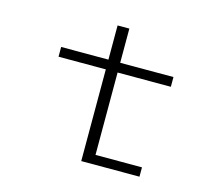

<svg xmlns="http://www.w3.org/2000/svg" viewBox="-96 -791 1043 914"><g transform="rotate(15 425.0 -334.0)"><path d="M433.5 -46H662.5V0H375.5V-452H142.5V-500H375.5V-668.5H433.5V-500H696V-452H433.5Z"/></g></svg>

Font: League Mono Wide UltraLight
Style: Regular
Weight: 200
Width: 8
Designer: Tyler Finck
Foundry: The League of Moveable Type / Tyler Finck
Version: Version 2.210